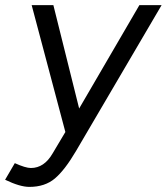

<svg xmlns="http://www.w3.org/2000/svg" viewBox="-74 -520 653 752"><path d="M-54 184 -16 119Q26 138 47 138Q99 138 132 81L182 -3L50 -500H135L236 -95L472 -500H559L224 71Q180 146 141 179Q102 212 41 212Q4 212 -54 184Z"/></svg>

Font: Oak Sans
Style: Italic
Weight: 400
Italic angle: -9.49998°
Foundry: Erik Kennedy, Walven
Version: Version 1.000